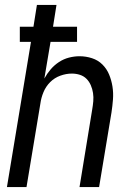

<svg xmlns="http://www.w3.org/2000/svg" viewBox="-20 -755 540 775"><path d="M8 0 105 -586H60V-647H115L129 -735H208L194 -647H291V-586H184L159 -438Q170 -458 184.5 -475Q199 -492 218 -504.5Q237 -517 258.5 -522.5Q280 -528 301 -528Q327 -528 351.5 -520Q376 -512 393.5 -494.5Q411 -477 420.5 -454Q430 -431 434 -405.5Q438 -380 436 -353.5Q434 -327 430 -301L380 0H301L352 -312Q355 -329 356.5 -346Q358 -363 355.5 -379.5Q353 -396 346.5 -411Q340 -426 329 -437Q318 -448 302.5 -453Q287 -458 270 -458Q247 -458 223.5 -449.5Q200 -441 182.5 -423.5Q165 -406 155.5 -383Q146 -360 143 -337L87 0Z"/></svg>

Font: Iosevka Term Curly Oblique
Style: Regular
Weight: 400
Italic angle: -9°
Designer: Belleve Invis
Foundry: Belleve Invis
Version: Version 32.3.0